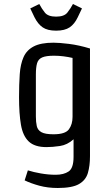

<svg xmlns="http://www.w3.org/2000/svg" viewBox="-20 -744 559 958"><path d="M347 39V-49Q316 -21 279 -15.5Q242 -10 212 -10Q153 -10 123.5 -38Q94 -66 84.5 -121.5Q75 -177 75 -259Q75 -323 78.5 -373.5Q82 -424 97.5 -459Q113 -494 148.5 -512.5Q184 -531 247 -531Q275 -531 324 -525Q373 -519 429 -502V36Q429 83 418.5 119Q408 155 374 174.5Q340 194 268 194Q218 194 176 182.5Q134 171 103 156L119 106Q147 115 184.5 121.5Q222 128 258 128Q298 128 322.5 111.5Q347 95 347 39ZM342 -161V-455Q320 -460 296.5 -463Q273 -466 249 -466Q210 -466 190.5 -457.5Q171 -449 165 -428.5Q159 -408 159 -372V-163Q159 -135 163.5 -115Q168 -95 186.5 -84.5Q205 -74 247 -74Q306 -74 324 -99Q342 -124 342 -161ZM260 -591Q217 -591 193 -607.5Q169 -624 152 -658L131 -702L176 -724Q188 -701 204 -681Q220 -661 260 -661Q300 -661 316 -681Q332 -701 344 -724L389 -702L368 -658Q352 -624 327.5 -607.5Q303 -591 260 -591Z"/></svg>

Font: Strait
Style: Regular
Weight: 400
Designer: Eduardo Rodriguez Tunni
Foundry: Eduardo Rodriguez Tunni
Version: Version 1.002; ttfautohint (v1.8.4.7-5d5b);gftools[0.9.23]